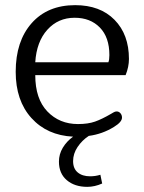

<svg xmlns="http://www.w3.org/2000/svg" viewBox="-20 -519 559 746"><path d="M209 109Q209 80 224 55Q239 30 264 12Q163 7 102 -60.5Q41 -128 41 -240Q41 -359 103 -429Q165 -499 272 -499Q369 -499 425 -442Q481 -385 481 -290Q481 -259 468 -227H117Q117 -135 164 -86Q211 -37 283 -37Q322 -37 349 -46.5Q376 -56 412 -77Q414 -78 420.5 -82Q427 -86 433 -86Q442 -86 448 -79Q454 -72 454 -62Q454 -45 423 -26Q378 2 325 9Q299 26 281.5 52Q264 78 264 107Q264 136 282 151Q300 166 330 166Q351 166 370 160L377 194Q348 207 319 207Q270 207 239.5 181Q209 155 209 109ZM401 -277Q405 -286 405 -305Q405 -374 368 -412Q331 -450 270 -450Q206 -450 164 -403.5Q122 -357 117 -277Z"/></svg>

Font: Maitree
Style: Regular
Weight: 400
Designer: CadsonDemak Team
Foundry: CadsonDemak
Version: Version 1.001